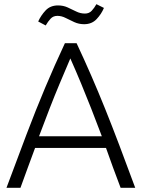

<svg xmlns="http://www.w3.org/2000/svg" viewBox="-20 -900 679 920"><path d="M11 0Q62 -137 106.5 -254.5Q151 -372 196 -479Q241 -586 291 -693H347Q384 -614 417.5 -537Q451 -460 484 -378Q517 -296 552 -203.5Q587 -111 628 0H558Q539 -50 521.5 -97.5Q504 -145 488 -191H148Q131 -145 113.5 -97.5Q96 -50 78 0ZM167 -247H468Q441 -319 417 -380Q393 -441 369 -499Q345 -557 317 -620Q290 -557 265.5 -498.5Q241 -440 217.5 -379.5Q194 -319 167 -247ZM199 -778 163 -797Q176 -826 198.5 -850Q221 -874 258 -874Q283 -874 304 -864.5Q325 -855 345 -845Q365 -835 387 -835Q407 -835 419.5 -848.5Q432 -862 442 -880L478 -862Q466 -833 443 -808.5Q420 -784 383 -784Q358 -784 336 -794Q314 -804 294.5 -814Q275 -824 255 -824Q235 -824 222.5 -810.5Q210 -797 199 -778Z"/></svg>

Font: Ubuntu Sans Light
Style: Regular
Weight: 300
Designer: Dalton Maag Ltd
Foundry: Dalton Maag Ltd
Version: Version 1.006; ttfautohint (v1.8.4.7-5d5b)